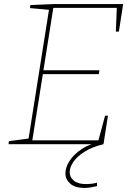

<svg xmlns="http://www.w3.org/2000/svg" viewBox="-20 -712 657 948"><path d="M499 -141H513L491 0H22L24 -15L129 -29L120 -21L223 -671L229 -663L128 -672L130 -687L247 -692H588L567 -556H552L557 -680L564 -673H236L244 -678L193 -356L188 -365H471L468 -346H185L193 -355L139 -16L133 -19H473L464 -12ZM398 216Q351 216 327 195Q303 174 303 144Q303 115 323 83Q343 51 383.5 24Q424 -3 487 -15L491 0Q436 13 398.5 36.5Q361 60 342.5 87Q324 114 324 138Q324 163 344.5 180Q365 197 406 197Q417 197 430.5 195.5Q444 194 459 190V207Q442 211 426.5 213.5Q411 216 398 216Z"/></svg>

Font: Bitter Thin Thin
Style: Italic
Weight: 250
Italic angle: -9°
Version: Version 2.002